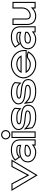

<svg xmlns="http://www.w3.org/2000/svg" viewBox="1392 -2092 722 3579"><g transform="rotate(-90 1753.5 -303.0)"><path d="M-16 -451 276 38 569 -451H432L277 -160L122 -451ZM19 -431H110L277 -117L444 -431H534L276 -1Z M515 -145C515 -49 602 11 708 11C758 11 798 -10 829 -32V0H945V-292C945 -404 870 -462 747 -462C662 -462 608 -437 563 -399L546 -384L613 -286L634 -306C665 -334 690 -341 747 -341C807 -341 822 -333 822 -299V-294C802 -300 771 -308 738 -308C625 -308 515 -265 515 -145ZM535 -145C535 -203 563 -239 606 -261L624 -269C657 -282 697 -288 738 -288C768 -288 797 -281 816 -275L842 -267V-299C842 -348 807 -361 747 -361C685.9 -361 650.5 -351.5 616 -317L572 -381L576 -384C618 -419 666 -442 747 -442C863 -442 925 -391 925 -292V-20H849V-71L817 -48C788 -27 752 -9 708 -9C608 -9 535 -64 535 -145ZM622 -146C622 -103 662 -88 711 -88C775.4 -88 822.3 -128.3 842 -148V-194L827 -197C806 -202 772 -209 738 -209C677 -209 622 -198 622 -146ZM642 -146C642 -177 674 -189 738 -189C769 -189 802 -183 822 -178V-157C807 -143 761 -108 711 -108C662 -108 642 -120 642 -146Z M944 -558C944 -510 984 -472 1031 -472C1078 -472 1118 -510 1118 -558C1118 -606 1078 -644 1031 -644C984 -644 944 -606 944 -558ZM964 -558C964 -595 995 -624 1031 -624C1067 -624 1098 -595 1098 -558C1098 -521 1067 -492 1031 -492C995 -492 964 -521 964 -558ZM970 0H1093V-451H970ZM990 -20V-431H1073V-20Z M1118 -322C1118 -234 1199 -205 1271 -194C1328 -185 1397 -184 1439 -172C1460 -166 1464 -163 1464 -154C1464 -127 1434 -110 1361 -110C1275 -110 1236 -122 1180 -173L1128 -221L1151 -61L1158 -55C1215 0 1292 11 1367 11C1525 11 1591 -57 1591 -139C1591 -206 1543 -240 1492 -257C1422 -281 1325 -275 1267 -292C1246 -298 1245 -300 1245 -307C1245 -325 1275 -341 1343 -341C1422 -341 1457 -328 1486 -300L1523 -264L1535 -388L1529 -395C1487 -448 1406 -462 1337 -462C1211 -462 1118 -402 1118 -322ZM1138 -322C1138 -384 1214 -442 1337 -442C1405 -442 1478 -427 1514 -382C1512 -356 1509 -331 1507 -307C1470.4 -343.6 1430.4 -361 1343 -361C1279 -361 1225 -349 1225 -307C1225 -288 1242 -278 1261 -273C1325 -254 1421 -260 1486 -238C1490 -237 1493 -235 1496 -234C1539 -217 1571 -190 1571 -139C1571 -72 1520 -9 1367 -9C1292.1 -9 1220.3 -20.7 1170 -71L1156 -168L1166 -158C1225 -104 1273 -90 1361 -90C1432 -90 1484 -106 1484 -154C1484 -177 1463 -186 1444 -191C1397 -204 1329 -205 1274 -214C1208.5 -223.8 1138 -247.2 1138 -322Z M1596 -322C1596 -234 1677 -205 1749 -194C1806 -185 1875 -184 1917 -172C1938 -166 1942 -163 1942 -154C1942 -127 1912 -110 1839 -110C1753 -110 1714 -122 1658 -173L1606 -221L1629 -61L1636 -55C1693 0 1770 11 1845 11C2003 11 2069 -57 2069 -139C2069 -206 2021 -240 1970 -257C1900 -281 1803 -275 1745 -292C1724 -298 1723 -300 1723 -307C1723 -325 1753 -341 1821 -341C1900 -341 1935 -328 1964 -300L2001 -264L2013 -388L2007 -395C1965 -448 1884 -462 1815 -462C1689 -462 1596 -402 1596 -322ZM1616 -322C1616 -384 1692 -442 1815 -442C1883 -442 1956 -427 1992 -382C1990 -356 1987 -331 1985 -307C1948.4 -343.6 1908.4 -361 1821 -361C1757 -361 1703 -349 1703 -307C1703 -288 1720 -278 1739 -273C1803 -254 1899 -260 1964 -238C1968 -237 1971 -235 1974 -234C2017 -217 2049 -190 2049 -139C2049 -72 1998 -9 1845 -9C1770.1 -9 1698.3 -20.7 1648 -71L1634 -168L1644 -158C1703 -104 1751 -90 1839 -90C1910 -90 1962 -106 1962 -154C1962 -177 1941 -186 1922 -191C1875 -204 1807 -205 1752 -214C1686.5 -223.8 1616 -247.2 1616 -322Z M2082 -226C2082 -95 2203 11 2347 11C2442 11 2526 -40 2572 -116L2588 -141L2561 -152C2561 -152 2488 -186 2437 -143C2412 -122 2382 -110 2347 -110C2290 -110 2241 -133 2218 -167H2610V-221C2610 -355 2492 -462 2347 -462C2203 -462 2082 -357 2082 -226ZM2102 -226C2102 -344 2212 -442 2347 -442C2483 -442 2590 -342 2590 -221V-187H2180L2201 -156C2229 -115 2285 -90 2347 -90C2387 -90 2422 -104 2450 -128C2482.4 -155.2 2530.2 -143.1 2558 -132C2514.2 -59 2438.4 -9 2347 -9C2212 -9 2102 -108 2102 -226ZM2180 -262H2512L2493 -293C2466 -336 2410 -361 2347 -361C2284 -361 2227 -334 2200 -293ZM2217 -282C2239 -316 2289 -341 2347 -341C2405 -341 2454 -317 2476 -282Z M2623 -145C2623 -49 2710 11 2816 11C2866 11 2906 -10 2937 -32V0H3053V-292C3053 -404 2978 -462 2855 -462C2770 -462 2716 -437 2671 -399L2654 -384L2721 -286L2742 -306C2773 -334 2798 -341 2855 -341C2915 -341 2930 -333 2930 -299V-294C2910 -300 2879 -308 2846 -308C2733 -308 2623 -265 2623 -145ZM2643 -145C2643 -203 2671 -239 2714 -261L2732 -269C2765 -282 2805 -288 2846 -288C2876 -288 2905 -281 2924 -275L2950 -267V-299C2950 -348 2915 -361 2855 -361C2793.9 -361 2758.5 -351.5 2724 -317L2680 -381L2684 -384C2726 -419 2774 -442 2855 -442C2971 -442 3033 -391 3033 -292V-20H2957V-71L2925 -48C2896 -27 2860 -9 2816 -9C2716 -9 2643 -64 2643 -145ZM2730 -146C2730 -103 2770 -88 2819 -88C2883.4 -88 2930.3 -128.3 2950 -148V-194L2935 -197C2914 -202 2880 -209 2846 -209C2785 -209 2730 -198 2730 -146ZM2750 -146C2750 -177 2782 -189 2846 -189C2877 -189 2910 -183 2930 -178V-157C2915 -143 2869 -108 2819 -108C2770 -108 2750 -120 2750 -146Z M3076 -154C3076 -60 3135 11 3245 11C3303 11 3348 -12 3384 -44V0H3508V-432H3384V-249C3384 -206 3366 -172 3342 -149C3321 -128 3292 -111 3253 -111C3215 -111 3198 -131 3198 -172V-432H3076ZM3096 -154V-412H3178V-172C3178 -124 3204 -91 3253 -91C3298 -91 3333 -112 3356 -135C3383 -161 3404 -200 3404 -249V-412H3488V-20H3404V-89L3371 -59C3338 -29 3297 -9 3245 -9C3146 -9 3096 -70 3096 -154Z"/></g></svg>

Font: Charger Pro
Style: Ol
Weight: 900
Designer: Jasper
Foundry: Cannot Into Space Fonts
Version: Version 1.09